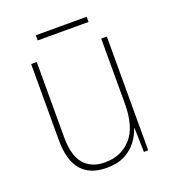

<svg xmlns="http://www.w3.org/2000/svg" viewBox="-121 -733 755 837"><g transform="rotate(-20 256.5 -314.5)"><path d="M428 -528V0H408L405 -111H403Q393 -81 372.5 -53.5Q352 -26 318 -8Q284 10 233 10Q77 10 77 -174V-528H103V-179Q103 -94 137 -54.5Q171 -15 234 -15Q309 -15 355.5 -66.5Q402 -118 402 -227V-528ZM375 -639V-615H139V-639Z"/></g></svg>

Font: Noto Sans Lao Looped SemiCondensed Thin
Style: Regular
Weight: 100
Width: 4
Designer: Mark Frömberg, Ben Mitchell
Foundry: The Fontpad Ltd
Version: Version 1.002; ttfautohint (v1.8.4.7-5d5b)